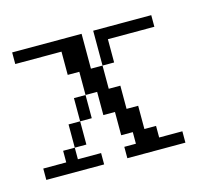

<svg xmlns="http://www.w3.org/2000/svg" viewBox="-54 -329 425 390"><g transform="rotate(-15 158.5 -134.0)"><path d="M0 0V-23.9H48.3V-48.3H72.8V-23.9H121.6V0ZM72.8 -48.3V-97.2H97.2V-48.3ZM97.2 -97.2V-146H121.6V-97.2ZM170.4 0V-23.9H194.8V-48.3H170.4V-97.2H146V-146H121.6V-194.8H97.2V-243.7H0V-268.1H146V-194.8H170.4V-146H194.8V-97.2H219.2V-48.3H243.7V-23.9H292.5V0ZM170.4 -194.8V-268.1H292.5V-243.7H194.8V-194.8Z"/></g></svg>

Font: FS Mondwest Regular
Style: Regular
Weight: 400
Designer: NZWStudios2024
Foundry: https://fontstruct.com
Version: Version 1.0